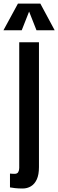

<svg xmlns="http://www.w3.org/2000/svg" viewBox="-27 -973 332 1093"><path d="M102.1 100.1Q76.7 100.1 58.3 97.9Q40 95.7 29.8 93.8V15.1Q35.2 15.6 41.5 16.1Q47.9 16.6 55.7 16.6Q71.3 16.6 76.9 6.6Q82.5 -3.4 82.5 -17.1V-732.4H194.8V-22Q194.8 21.5 182.4 48.3Q169.9 75.2 148.9 87.6Q127.9 100.1 102.1 100.1ZM-7.3 -800.8 75.2 -952.6H202.6L284.2 -800.8H180.7L138.7 -907.2L96.7 -800.8Z"/></svg>

Font: Antonio SemiBold
Style: Regular
Weight: 600
Designer: Vernon Adams
Foundry: Vernon Adams
Version: Version 1.002